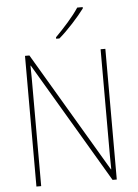

<svg xmlns="http://www.w3.org/2000/svg" viewBox="-62 -998 751 1045"><g transform="rotate(-5 313.5 -475.5)"><path d="M533 0H510L121 -658H119Q120 -623 120 -591Q120 -559 120 -519V0H94V-714H118L506 -58H508Q507 -95 507 -132.5Q507 -170 507 -200V-714H533ZM430 -944Q404 -909 364.5 -866Q325 -823 289 -792H271V-800Q305 -834 341 -875Q377 -916 400 -951H430Z"/></g></svg>

Font: Noto Sans Myanmar SemiCondensed Thin
Style: Regular
Weight: 100
Width: 4
Designer: Monotype Design Team
Foundry: Monotype Imaging Inc.
Version: Version 2.107; ttfautohint (v1.8.4.7-5d5b)